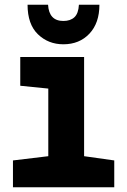

<svg xmlns="http://www.w3.org/2000/svg" viewBox="-20 -795 540 815"><path d="M35 0V-114L185 -132V-419L66 -431V-553H337V-132L465 -114V0ZM249 -607Q185 -607 141 -649.5Q97 -692 97 -775H184Q188 -706 249 -706Q279 -706 296 -722Q313 -738 315 -775H402Q402 -697 359.5 -652Q317 -607 249 -607Z"/></svg>

Font: Noto Sans Mono ExtraCondensed Black
Style: Regular
Weight: 900
Width: 2
Designer: Monotype Design Team
Foundry: Monotype Imaging Inc.
Version: Version 2.014